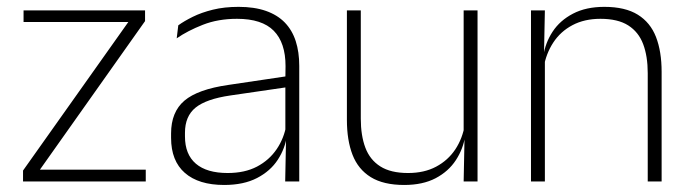

<svg xmlns="http://www.w3.org/2000/svg" viewBox="-20 -516 1970 546"><path d="M93.5 -33.5H394.5V0H45.5V-31L345 -453.5H47V-486.5H392.5V-456Z M831 0H791L793.5 -125L791.5 -131.5V-290L792 -328Q792 -394.5 758.5 -428.5Q725 -462.5 654 -462.5Q600 -462.5 556.8 -445.5Q513.5 -428.5 482.5 -407L487 -444Q503.5 -456 528.2 -468.2Q553 -480.5 585.5 -488.5Q618 -496.5 658.5 -496.5Q703.5 -496.5 736.2 -485Q769 -473.5 790 -451.8Q811 -430 821 -399Q831 -368 831 -328.5ZM617.5 10Q545 10 505.8 -24.2Q466.5 -58.5 466.5 -124V-136.5Q466.5 -197.5 504.5 -229.8Q542.5 -262 629.5 -274.5L801 -300L803 -269L635 -244.5Q566.5 -234.5 536.2 -210Q506 -185.5 506 -138.5V-128Q506 -77 537 -50.5Q568 -24 627.5 -24Q676 -24 710.8 -42.2Q745.5 -60.5 766.8 -91.8Q788 -123 794.5 -162L805 -131H796Q791 -94 770 -61.8Q749 -29.5 711 -9.8Q673 10 617.5 10Z M966.5 -486.5H1006V-178.5Q1006 -130.5 1019 -96Q1032 -61.5 1061.5 -42.8Q1091 -24 1140.5 -24Q1186.5 -24 1220.2 -42Q1254 -60 1274.8 -91.2Q1295.5 -122.5 1302 -162.5L1313 -130.5H1303Q1297.5 -93 1276.5 -60.8Q1255.5 -28.5 1218.8 -9.2Q1182 10 1129.5 10Q1070.5 10 1034.5 -12.2Q998.5 -34.5 982.5 -75.8Q966.5 -117 966.5 -175ZM1298.5 -486.5H1338V0H1298.5L1301 -123.5L1298.5 -125.5Z M1861.5 0H1822V-308Q1822 -356 1809 -390.5Q1796 -425 1766.5 -443.8Q1737 -462.5 1687.5 -462.5Q1642 -462.5 1608 -444.5Q1574 -426.5 1553.5 -395.2Q1533 -364 1526 -324L1515 -356H1525Q1530.5 -394 1551.5 -426Q1572.5 -458 1609.5 -477.2Q1646.5 -496.5 1698.5 -496.5Q1758 -496.5 1793.8 -474.2Q1829.5 -452 1845.5 -410.8Q1861.5 -369.5 1861.5 -311.5ZM1529.5 0H1490V-486.5H1529.5L1527 -362.5L1529.5 -361Z"/></svg>

Font: Anek Devanagari Medium ExtraLight
Style: Regular
Weight: 250
Version: Version 1.003